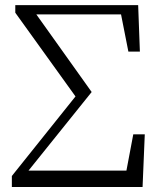

<svg xmlns="http://www.w3.org/2000/svg" viewBox="-20 -746 631 766"><path d="M511.7 -210H557.6L548.8 0H27.3V-43.9L281.2 -361.3L41 -695.3V-725.6H531.2L538.1 -540H492.2L462.9 -688.5H125L345.7 -378.9L93.8 -65.4H484.4Z"/></svg>

Font: GenYoMin JP Light
Style: Regular
Weight: 300
Version: Version 1.001;PS 1;hotconv 16.6.51;makeotf.lib2.5.65220 DEVE